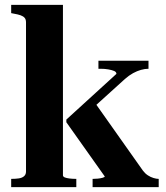

<svg xmlns="http://www.w3.org/2000/svg" viewBox="-20 -770 682 790"><path d="M633 0H361V-34H363Q371 -34 382 -35Q393 -36 402 -38.5Q411 -41 411 -44L253 -267V-278L459 -466Q459 -474 449.5 -478Q440 -482 425.5 -484.5Q411 -487 396 -487H385V-520H591V-487H590Q576 -487 560 -482.5Q544 -478 527.5 -469Q511 -460 494 -445L346 -311L368 -351L568 -68Q577 -56 588.5 -48.5Q600 -41 612 -37.5Q624 -34 632 -34H633ZM239 -750V-49Q239 -43 246.5 -40Q254 -37 266.5 -35.5Q279 -34 293 -34H294V0H26V-34H27Q44 -34 57.5 -36Q71 -38 79 -45Q87 -52 87 -64V-678Q87 -690 81.5 -696.5Q76 -703 65 -707Q54 -711 36 -714L26 -716V-750Z"/></svg>

Font: Roboto Serif 144pt SemiBold
Style: Regular
Weight: 600
Version: Version 1.008